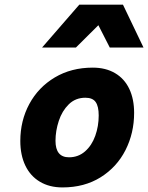

<svg xmlns="http://www.w3.org/2000/svg" viewBox="-20 -799 641 831"><path d="M381.3 -506.3Q437.5 -506.3 478 -482.4Q518.6 -458.5 539.6 -414.3Q560.5 -370.1 560.5 -310.5Q560.5 -223.1 523.2 -149.4Q485.8 -75.7 415.5 -31.7Q345.2 12.2 250.5 12.2Q193.8 12.2 152.6 -12.5Q111.3 -37.1 89.6 -82.5Q67.9 -127.9 67.9 -189Q67.9 -276.4 106.9 -348.9Q146 -421.4 217.3 -463.9Q288.6 -506.3 381.3 -506.3ZM220.2 -189.5Q220.2 -118.2 278.8 -118.2Q318.8 -118.2 348.1 -143.8Q377.4 -169.4 392.3 -211.2Q407.2 -252.9 407.2 -299.3Q407.2 -338.9 394 -357.4Q380.9 -376 349.6 -376Q306.6 -376 277.6 -347.4Q248.5 -318.8 234.4 -275.6Q220.2 -232.4 220.2 -189.5ZM162.1 -593.3 323.2 -778.8H512.2L601.1 -593.3H455.1L405.8 -689.9L308.6 -593.3Z"/></svg>

Font: Lesson One Extra
Style: Italic
Weight: 800
Italic angle: -14°
Designer: But Ko, Victor Gaultney, Annie Olsen, Julie Remington, Don Collingsworth, Eric Hays, Becca Hirsbrunner
Version: Version 1.100